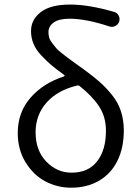

<svg xmlns="http://www.w3.org/2000/svg" viewBox="-20 -829 630 861"><path d="M300.8 -54.7Q376 -54.7 415.5 -105.5Q455.1 -156.2 455.1 -242.2Q455.1 -304.7 424.8 -351.1Q394.5 -397.5 337.9 -442.4Q332 -447.3 325.2 -445.3Q237.3 -423.8 188.5 -368.7Q139.6 -313.5 139.6 -235.4Q139.6 -154.3 187.5 -104.5Q235.4 -54.7 300.8 -54.7ZM492.2 -775.4Q505.9 -771.5 512.2 -758.8Q518.6 -746.1 514.6 -732.4Q509.8 -718.8 497.1 -712.4Q484.4 -706.1 471.7 -710Q366.2 -745.1 292 -745.1Q244.1 -745.1 220.7 -728Q197.3 -710.9 197.3 -684.6Q197.3 -671.9 200.7 -660.2Q204.1 -648.4 214.4 -635.3Q224.6 -622.1 232.4 -612.8Q240.2 -603.5 259.8 -588.4Q279.3 -573.2 289.1 -565.9Q298.8 -558.6 324.7 -540Q350.6 -521.5 361.3 -513.7Q401.4 -484.4 427.7 -460.9Q454.1 -437.5 481.4 -404.3Q508.8 -371.1 522 -331.1Q535.2 -291 535.2 -244.1Q535.2 -167 507.3 -109.4Q479.5 -51.8 425.8 -19.5Q372.1 12.7 298.8 12.7Q237.3 12.7 183.6 -15.6Q129.9 -43.9 94.7 -101.1Q59.6 -158.2 59.6 -232.4Q59.6 -325.2 116.7 -390.6Q173.8 -456.1 266.6 -486.3Q269.5 -487.3 269.5 -489.7Q269.5 -492.2 267.6 -493.2Q233.4 -517.6 210.9 -536.6Q188.5 -555.7 165 -580.6Q141.6 -605.5 130.4 -632.3Q119.1 -659.2 119.1 -689.5Q119.1 -741.2 163.1 -774.9Q207 -808.6 293.9 -808.6Q378.9 -808.6 492.2 -775.4Z"/></svg>

Font: Gen Jyuu Gothic Normal
Style: Regular
Weight: 300
Designer: [Source Han Sans]
Ryoko NISHIZUKA  (kana & ideographs); Paul D. Hunt (Latin, Greek & Cyrillic); Wenlong ZHANG  (bopomofo
Version: Version 1.002.20150607